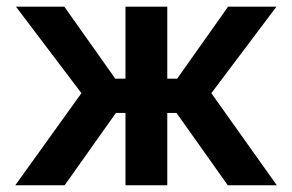

<svg xmlns="http://www.w3.org/2000/svg" viewBox="-20 -550 868 570"><path d="M221.7 -273.4 27.3 -530.3H170.9L322.3 -316.4H352.5V-530.3H476.6V-316.4H505.9L657.2 -530.3H800.8L607.4 -273.4L801.8 0H656.2L503.9 -214.8H476.6V0H352.5V-214.8H324.2L171.9 0H25.4Z"/></svg>

Font: Pretendard Std SemiBold
Style: Regular
Weight: 600
Designer: Base glyphs from Inter by Rasmus Andersson; Hangeul glyphs from Noto Sans CJK(Source Han Sans) by Jang Soo-young and Kan
Foundry: Kil Hyung-jin
Version: Version 1.309